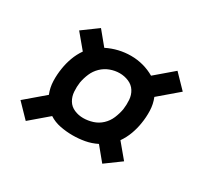

<svg xmlns="http://www.w3.org/2000/svg" viewBox="-107 -724 813 769"><g transform="rotate(30 300.0 -340.0)"><path d="M87 -101 27 -163 115 -238Q104 -265 103 -295Q102 -325 107 -355Q111 -381 120.5 -407Q130 -433 146 -456L91 -522L162 -574L213 -512Q239 -525 266.5 -531.5Q294 -538 322 -538Q352 -538 379.5 -530.5Q407 -523 431 -509L513 -579L573 -517L485 -442Q496 -415 497 -385Q498 -355 493 -325Q489 -299 479.5 -273Q470 -247 454 -224L509 -158L438 -106L387 -168Q361 -155 333.5 -150Q306 -145 278 -145Q249 -145 220.5 -150.5Q192 -156 169 -171ZM280 -226Q302 -226 324 -233Q346 -240 363 -256Q380 -272 389 -293.5Q398 -315 402 -337Q405 -359 403.5 -381Q402 -403 391 -420.5Q380 -438 360 -446.5Q340 -455 318 -455Q296 -455 274.5 -447Q253 -439 236.5 -423Q220 -407 211 -386Q202 -365 198 -343Q195 -322 196.5 -300Q198 -278 208.5 -260.5Q219 -243 238.5 -234.5Q258 -226 280 -226Z"/></g></svg>

Font: Iosevka Slab MdExObl
Style: Regular
Weight: 500
Width: 7
Italic angle: -9°
Monospace: yes
Designer: Belleve Invis
Foundry: Belleve Invis
Version: Version 11.1.1; ttfautohint (v1.8.3)